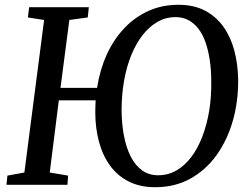

<svg xmlns="http://www.w3.org/2000/svg" viewBox="-20 -773 1048 803"><path d="M629 10Q565.5 10 518.2 -14Q471 -38 440 -80.8Q409 -123.5 393.8 -180.8Q378.5 -238 378.5 -304Q378.5 -318 379 -330Q379.5 -342 380 -353.5H226L188 -51.5L265 -38.5L262 0H7L11 -38.5L82 -51.5L164.5 -689.5L96.5 -700L102 -743H351.5L347 -700L270 -689.5L233 -405.5H386Q397.5 -480.5 426.2 -544Q455 -607.5 499 -654.2Q543 -701 600.2 -727Q657.5 -753 726 -753Q791 -753 837.8 -728.2Q884.5 -703.5 915 -660.2Q945.5 -617 960.2 -560.8Q975 -504.5 976 -441Q977 -348.5 953.5 -267Q930 -185.5 885 -123.2Q840 -61 775.5 -25.5Q711 10 629 10ZM641 -40Q683 -40 717.8 -60Q752.5 -80 779.8 -116Q807 -152 826 -201.2Q845 -250.5 854.8 -309Q864.5 -367.5 863.5 -432.5Q863.5 -481 857.2 -522.2Q851 -563.5 839.2 -596.8Q827.5 -630 809.5 -653.2Q791.5 -676.5 767.8 -689Q744 -701.5 713.5 -701.5Q674 -701.5 639.5 -682Q605 -662.5 577.2 -627.2Q549.5 -592 529.5 -543.5Q509.5 -495 499 -436Q488.5 -377 488.5 -311.5Q489 -254 498.5 -204.5Q508 -155 526.8 -118.2Q545.5 -81.5 574 -60.8Q602.5 -40 641 -40Z"/></svg>

Font: Merriweather 24pt
Style: Italic
Weight: 400
Italic angle: -7.8°
Designer: Eben Sorkin
Foundry: Eben Sorkin
Version: Version 2.101